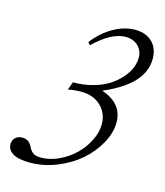

<svg xmlns="http://www.w3.org/2000/svg" viewBox="-102 -729 700 817"><g transform="rotate(15 248.5 -320.0)"><path d="M105.5 11.2Q55.7 11.2 30.8 -3.4Q5.9 -18.1 5.9 -43Q5.9 -61.5 17.6 -72.5Q29.3 -83.5 48.3 -83.5Q77.6 -83.5 91.8 -53.7Q99.6 -37.6 111.1 -29.5Q122.6 -21.5 146 -21.5Q184.1 -21.5 223.4 -39.8Q262.7 -58.1 292.2 -86.7Q321.8 -115.2 340.6 -152.3Q359.4 -189.5 359.4 -225.1Q359.4 -273.4 326.4 -305.2Q293.5 -336.9 238.8 -336.9Q210 -336.9 181.6 -331.1L194.3 -366.2Q240.7 -366.2 281.5 -377.4Q322.3 -388.7 350.3 -406.7Q378.4 -424.8 398.7 -447.8Q418.9 -470.7 428.5 -494.1Q438 -517.6 438 -539.6Q438 -571.3 416.7 -591.3Q395.5 -611.3 361.8 -611.3Q299.8 -611.3 223.6 -537.6L213.4 -548.3Q249.5 -596.2 297.6 -623.5Q345.7 -650.9 393.6 -650.9Q440.9 -650.9 468.8 -623.8Q496.6 -596.7 496.6 -549.8Q496.6 -437 324.2 -364.3Q418 -332.5 418 -249.5Q418 -203.6 391.8 -156.2Q365.7 -108.9 323.2 -72Q280.8 -35.2 222.9 -12Q165 11.2 105.5 11.2Z"/></g></svg>

Font: Elstob Light
Style: Italic
Weight: 300
Italic angle: -20°
Designer: Peter S. Baker
Version: Version 1.015